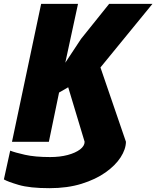

<svg xmlns="http://www.w3.org/2000/svg" viewBox="-46 -734 809 994"><path d="M210 240.2Q107.4 240.2 50 223.1Q-7.3 206.1 -25.9 194.8L6.8 45.9Q31.2 55.7 83.3 67.4Q135.3 79.1 213.9 79.1Q264.2 79.1 304.4 68.4Q344.7 57.6 368.4 39.6Q392.1 21.5 392.1 0L307.1 -282.2L259.8 -254.9L207 0H16.1L167 -713.9H357.9L292 -409.2L374 -533.2L519 -713.9H743.2L474.1 -384.8L606 0Q605.5 38.6 578.4 80.6Q551.3 122.6 500.2 158.7Q449.2 194.8 376.2 217.5Q303.2 240.2 210 240.2Z"/></svg>

Font: Open Sans ExtraBold
Style: Italic
Weight: 800
Italic angle: -12°
Designer: Monotype Design Team
Foundry: Monotype Imaging Inc.
Version: Version 3.000; ttfautohint (v1.8.4)